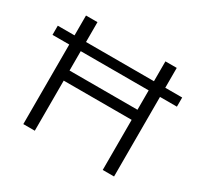

<svg xmlns="http://www.w3.org/2000/svg" viewBox="-147 -886 1117 1072"><g transform="rotate(30 411.5 -350.0)"><path d="M631 0V-700H704V0ZM119 0V-700H193V0ZM185 -323V-388H638V-323ZM11 -513V-572H813V-513Z"/></g></svg>

Font: Montserrat Thin
Style: Regular
Weight: 400
Version: Version 9.000